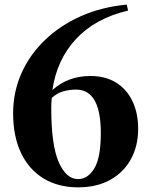

<svg xmlns="http://www.w3.org/2000/svg" viewBox="-20 -784 648 821"><path d="M314 -18.1Q355.5 -18.1 383.3 -64Q411.1 -109.9 411.1 -214.8Q411.1 -400.9 305.2 -400.9Q277.8 -400.9 251 -393.6Q224.1 -386.2 201.2 -365.2Q200.2 -354.5 199.7 -343.8Q199.2 -333 199.2 -321.8Q199.2 -163.1 231.2 -90.6Q263.2 -18.1 314 -18.1ZM522 -764.2 527.8 -738.8Q387.7 -706.1 305.2 -617.4Q222.7 -528.8 204.1 -398.9Q270 -459 367.2 -459Q431.6 -459 477.3 -430.2Q522.9 -401.4 546.9 -350.3Q570.8 -299.3 570.8 -232.9Q570.8 -160.2 540 -103.8Q509.3 -47.4 451.7 -15.1Q394 17.1 314 17.1Q229 17.1 166.5 -20.8Q104 -58.6 70.1 -129.6Q36.1 -200.7 36.1 -299.8Q36.1 -390.1 71.3 -469.7Q106.4 -549.3 171.4 -612.1Q236.3 -674.8 325.4 -714.6Q414.6 -754.4 522 -764.2Z"/></svg>

Font: Source Han Serif JP Heavy
Style: Regular
Weight: 900
Designer: Ryoko NISHIZUKA  (kana & ideographs); Frank Grießhammer (Latin, Greek & Cyrillic); Wenlong ZHANG  (bopomofo); Sandoll Co
Foundry: Adobe Systems Incorporated
Version: Version 1.001;PS 1.001;hotconv 16.6.54;makeotf.lib2.5.65590